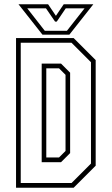

<svg xmlns="http://www.w3.org/2000/svg" viewBox="-20 -878 522 898"><path d="M55 0V-700H324.5L427.5 -597V-103L324.5 0ZM77 -22H314.5L405.5 -113V-587L314.5 -678H77ZM175 -119.5V-580.5H265.5L308 -538V-162L265.5 -119.5ZM196.5 -141.5H256L286.5 -172V-528L256 -558.5H196.5ZM178.5 -716 66.5 -858H205L241.5 -804L278 -858H416.5L304.5 -716ZM189.5 -734H293L375.5 -839H287.5L245.5 -777H237.5L195 -839H107.5Z"/></svg>

Font: Tourney Condensed ExtraLight
Style: Regular
Weight: 200
Width: 3
Designer: Tyler Finck
Foundry: Etcetera Type Co
Version: Version 1.010; ttfautohint (v1.8.3)